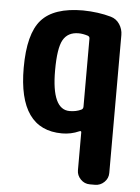

<svg xmlns="http://www.w3.org/2000/svg" viewBox="-53 -572 607 834"><g transform="rotate(5 250.0 -155.0)"><path d="M313.5 -114.3V-411.1Q313.5 -419.9 304.7 -422.9Q283.2 -429.7 264.6 -429.7Q217.8 -429.7 197.3 -393.6Q176.8 -357.4 176.8 -259.8Q176.8 -89.8 254.9 -89.8Q283.2 -89.8 305.7 -100.6Q313.5 -104.5 313.5 -114.3ZM397.5 -513.7Q421.9 -506.8 436 -485.4Q450.2 -463.9 450.2 -438.5V163.1Q450.2 186.5 433.1 203.1Q416 219.7 392.6 219.7H370.1Q346.7 219.7 330.1 202.6Q313.5 185.5 313.5 163.1V-2Q313.5 -9.8 304.7 -5.9Q269.5 9.8 230.5 9.8Q40 9.8 40 -259.8Q40 -408.2 94.2 -469.2Q148.4 -530.3 275.4 -530.3Q342.8 -529.3 397.5 -513.7Z"/></g></svg>

Font: Rounded Mgen+ 1mn bold
Style: Bold
Weight: 700
Designer: [Source Han Sans]
Ryoko NISHIZUKA  (kana & ideographs); Paul D. Hunt (Latin, Greek & Cyrillic); Wenlong ZHANG  (bopomofo
Version: Version 1.059.20150602